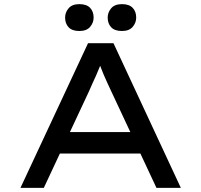

<svg xmlns="http://www.w3.org/2000/svg" viewBox="-20 -909 974 929"><path d="M79 0 406 -700H529L855 0H737L517 -470Q509 -487 500 -506.5Q491 -526 482 -547Q473 -568 465 -589.5Q457 -611 450 -632L480 -633Q472 -610 463.5 -588Q455 -566 445.5 -545Q436 -524 427 -504.5Q418 -485 410 -466L192 0ZM222 -166 264 -270H660L683 -166ZM570 -759Q535 -759 518 -777Q501 -795 501 -824Q501 -849 518 -869Q535 -889 570 -889Q605 -889 622 -871Q639 -853 639 -824Q639 -799 622 -779Q605 -759 570 -759ZM364 -759Q329 -759 312 -777Q295 -795 295 -824Q295 -849 312 -869Q329 -889 364 -889Q399 -889 416 -871Q433 -853 433 -824Q433 -799 416 -779Q399 -759 364 -759Z"/></svg>

Font: Lexend Tera
Style: Regular
Weight: 400
Designer: Bonnie Shaver-Troup, Thomas Jockin
Foundry: Lexend
Version: Version 1.007